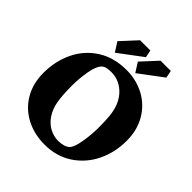

<svg xmlns="http://www.w3.org/2000/svg" viewBox="-238 -1051 1230 1230"><g transform="rotate(45 376.5 -436.0)"><path d="M398.4 -692.9Q485.8 -692.9 559.3 -654.1Q632.8 -615.2 676 -542.2Q719.2 -469.2 719.2 -372.1Q719.2 -266.6 675.8 -177.7Q632.3 -88.9 551.5 -35.9Q470.7 17.1 363.8 17.1Q270.5 17.1 195.6 -21.7Q120.6 -60.5 77.1 -133.3Q33.7 -206.1 33.7 -304.2Q33.7 -408.7 75.9 -497.6Q118.2 -586.4 200.7 -639.6Q283.2 -692.9 398.4 -692.9ZM410.2 -61.5Q435.1 -61.5 458.3 -68.6Q481.4 -75.7 493.7 -91.8Q511.7 -115.7 522 -180.7Q532.2 -245.6 532.2 -301.8Q532.2 -366.7 528.3 -406.5Q524.4 -446.3 512.7 -481.4Q499 -521 472.9 -551.3Q446.8 -581.5 412.8 -597.9Q378.9 -614.3 341.8 -614.3Q317.4 -614.3 299.1 -610.8Q280.8 -607.4 268.6 -595.2Q243.7 -570.8 232.2 -504.4Q220.7 -438 220.7 -374.5Q220.7 -292 229.7 -236.6Q238.8 -181.2 267.6 -138.7Q292.5 -102.1 329.6 -81.8Q366.7 -61.5 410.2 -61.5ZM324.2 -888.7H417L427.2 -838.4L266.1 -717.8L225.6 -781.7ZM509.3 -888.7H602.1L612.3 -838.4L451.2 -717.8L410.6 -781.7Z"/></g></svg>

Font: Vesper Libre Heavy
Style: Regular
Weight: 900
Designer: Robert Keller & Kimya Gandhi
Foundry: Mota Italic
Version: Version 1.058